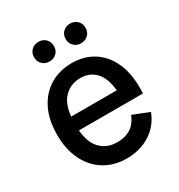

<svg xmlns="http://www.w3.org/2000/svg" viewBox="-172 -832 894 958"><g transform="rotate(-30 275.5 -352.5)"><path d="M282 10Q209 10 154 -24Q99 -58 68.5 -120Q38 -182 38 -265Q38 -352 69 -413.5Q100 -475 154.5 -507.5Q209 -540 280 -540Q349 -540 401.5 -507.5Q454 -475 483.5 -413.5Q513 -352 513 -265Q513 -257 513 -250Q513 -243 512 -231H120V-310H438L409 -265Q409 -365 374 -409.5Q339 -454 280 -454Q218 -454 180 -409.5Q142 -365 142 -265Q142 -172 179.5 -128Q217 -84 282 -84Q326 -84 357.5 -103.5Q389 -123 408 -168L501 -131Q475 -64 417 -27Q359 10 282 10ZM371 -602Q347 -602 330.5 -617.5Q314 -633 314 -658Q314 -684 330.5 -699.5Q347 -715 371 -715Q395 -715 411.5 -699.5Q428 -684 428 -658Q428 -633 411.5 -617.5Q395 -602 371 -602ZM189 -602Q165 -602 148.5 -617.5Q132 -633 132 -658Q132 -684 148.5 -699.5Q165 -715 189 -715Q213 -715 229.5 -699.5Q246 -684 246 -658Q246 -633 229.5 -617.5Q213 -602 189 -602Z"/></g></svg>

Font: Radio Canada Big
Style: Regular
Weight: 400
Designer: Étienne Aubert Bonn
Foundry: Coppers and Brasses
Version: Version 1.001